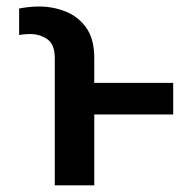

<svg xmlns="http://www.w3.org/2000/svg" viewBox="-20 -558 578 578"><path d="M263.8 0H144.9V-383.2Q144.9 -424 122.7 -439.8Q100.5 -455.6 69.2 -455.6Q62.1 -455.6 53.4 -454.7Q44.7 -453.8 37.6 -452.8V-532.3Q49.7 -534.8 65.5 -536.6Q81.3 -538.4 98.4 -538.4Q138.8 -538.4 176.8 -523.6Q214.8 -508.9 239.3 -475Q263.8 -441.1 263.8 -383.2V-308.6H501.4V-213.4H263.8Z"/></svg>

Font: Interface Medium
Style: Regular
Weight: 500
Designer: Rasmus Andersson
Foundry: rsms
Version: Version 1.8